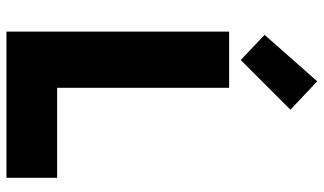

<svg xmlns="http://www.w3.org/2000/svg" viewBox="-224 -779 1003 595"><g transform="rotate(90 277.5 -481.5)"><path d="M78 0V-690H252V-157H531V0ZM88 -800 232 -963 320 -880 166 -726Z"/></g></svg>

Font: Oxanium ExtraBold
Style: Regular
Weight: 800
Designer: Severin Meyer
Version: Version 2.000